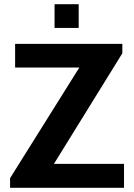

<svg xmlns="http://www.w3.org/2000/svg" viewBox="-20 -895 640 915"><path d="M28 0V-46L358 -573H52V-686H563V-641L237 -114H571V0ZM240 -762V-875H355V-762Z"/></svg>

Font: Chivo Mono Medium SemiBold
Style: Regular
Weight: 600
Monospace: yes
Version: Version 1.008